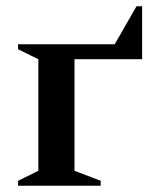

<svg xmlns="http://www.w3.org/2000/svg" viewBox="-20 -596 495 616"><path d="M103 -406 38 -438V-454H348L418 -576H436V-406H219V-48L303 -16V0H38V-16L103 -48Z"/></svg>

Font: Spectral SemiBold
Style: Regular
Weight: 600
Designer: Jean-Baptiste Levee
Foundry: Production Type
Version: Version 2.001